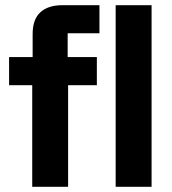

<svg xmlns="http://www.w3.org/2000/svg" viewBox="-20 -720 662 740"><path d="M104.2 0V-391.7H15V-500H105.8V-589.2Q105.8 -645.8 135.8 -672.9Q165.8 -700 220 -700H363.3V-591.7H240.8V-500H353.3V-391.7H242.5V0ZM425.8 0V-700H564.2V0Z"/></svg>

Font: Funnel Display
Style: Bold
Weight: 700
Designer: NORD ID, Kristian Moeller
Foundry: Dicotype
Version: Version 1.000